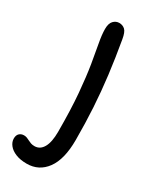

<svg xmlns="http://www.w3.org/2000/svg" viewBox="-240 -555 702 869"><g transform="rotate(30 111.0 -121.0)"><path d="M64.8 260Q31 260 6.9 250.2Q-17.2 240.4 -29.9 224.2Q-42.6 208 -42.6 190Q-42.6 172.6 -33.1 163.6Q-23.6 154.6 -8.8 154.6Q-0.4 154.6 6.9 157.5Q14.2 160.4 21.1 164.1Q28 167.8 36.2 170.7Q44.4 173.6 55.4 173.6Q84.4 173.6 100.3 145.5Q116.2 117.4 116.2 63.4Q116.2 -52.4 109 -135.7Q101.8 -219 92.1 -277.3Q82.4 -335.6 74.8 -376.1Q67.2 -416.6 67.2 -446Q67.2 -475 80 -488.3Q92.8 -501.6 110.2 -501.6Q127.8 -501.6 140.3 -490.3Q152.8 -479 158.6 -443.6Q174.2 -353.8 184.2 -273.2Q194.2 -192.6 199 -112.3Q203.8 -32 203.8 56Q203.8 157 166 208.5Q128.2 260 64.8 260Z"/></g></svg>

Font: Shantell Sans Light
Style: Regular
Weight: 300
Designer: Stephen Nixon, Anya Danilova, Shantell Martin
Foundry: Arrow Type
Version: Version 1.011;[c5ecc13dd]